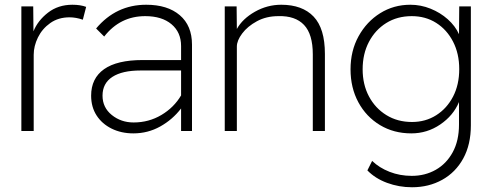

<svg xmlns="http://www.w3.org/2000/svg" viewBox="-20 -552 2076 809"><path d="M70 0V-525H120L121 -420Q139 -465 182 -498.5Q225 -532 285 -532Q319 -532 343 -523L329 -469Q300 -479 273 -479Q226 -479 192 -455Q158 -431 140 -394.5Q122 -358 122 -321V0Z M542 10Q491 10 450.5 -10Q410 -30 387 -65.5Q364 -101 364 -149Q364 -222 418.5 -260.5Q473 -299 581 -299H743V-358Q743 -416 702.5 -450Q662 -484 592 -484Q486 -484 419 -398L385 -432Q469 -532 596 -532Q686 -532 737.5 -488Q789 -444 789 -364V0H743V-95Q707 -48 655 -19Q603 10 542 10ZM543 -36Q607 -36 660 -67.5Q713 -99 743 -150V-255H572Q495 -255 453.5 -228Q412 -201 412 -149Q412 -99 451 -67.5Q490 -36 543 -36Z M927 0V-525H977L978 -430Q1002 -473 1054 -502.5Q1106 -532 1165 -532Q1254 -532 1301.5 -482Q1349 -432 1349 -325V0H1298V-323Q1298 -408 1261 -447Q1224 -486 1153 -484Q1102 -484 1062.5 -462.5Q1023 -441 1000.5 -411Q978 -381 978 -356V0Z M1716 237Q1661 237 1611 218.5Q1561 200 1528 166L1548 126Q1578 155 1621.5 172Q1665 189 1715 189Q1771 189 1816 163.5Q1861 138 1887.5 89.5Q1914 41 1914 -27V-122Q1890 -65 1835 -27.5Q1780 10 1713 10Q1639 10 1581 -25Q1523 -60 1490 -121Q1457 -182 1457 -260Q1457 -338 1491 -399.5Q1525 -461 1582 -496.5Q1639 -532 1709 -532Q1753 -532 1794 -515.5Q1835 -499 1866.5 -471Q1898 -443 1914 -408L1915 -525H1964V-24Q1964 57 1932 115.5Q1900 174 1843.5 205.5Q1787 237 1716 237ZM1716 -38Q1773 -38 1818 -66.5Q1863 -95 1889 -145Q1915 -195 1915 -261Q1915 -326 1889 -376.5Q1863 -427 1818 -455.5Q1773 -484 1715 -484Q1654 -484 1607.5 -455Q1561 -426 1534.5 -375.5Q1508 -325 1508 -260Q1508 -196 1534.5 -146Q1561 -96 1608 -67Q1655 -38 1716 -38Z"/></svg>

Font: Readex Pro ExtraLight
Style: Regular
Weight: 200
Designer: Bonnie Shaver-Troup, Thomas Jockin
Foundry: Lexend
Version: Version 1.203; ttfautohint (v1.8.3)